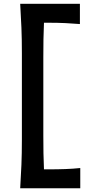

<svg xmlns="http://www.w3.org/2000/svg" viewBox="-20 -853 483 1002"><path d="M85.4 129.4Q89.4 65.9 91.8 7.1Q94.2 -51.8 94.2 -124V-575.2Q94.2 -648.9 91.8 -708.7Q89.4 -768.6 85.4 -833H397V-727.5Q361.8 -730.5 322 -732.4Q282.2 -734.4 228 -734.4H209.5Q207.5 -691.4 206.8 -647.9Q206.1 -604.5 206.1 -554.7V-144.5Q206.1 -95.7 206.8 -53.7Q207.5 -11.7 209.5 30.8H235.4Q280.3 30.8 321 29.3Q361.8 27.8 398.9 23.9V129.4Z"/></svg>

Font: Pinar DS1 SemiBold
Style: Regular
Weight: 600
Designer: Amin Abedi
Version: Version 3.000